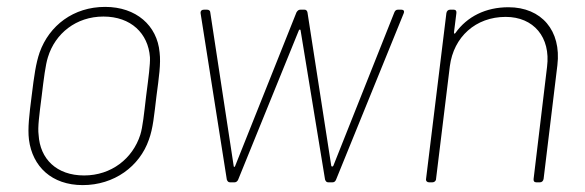

<svg xmlns="http://www.w3.org/2000/svg" viewBox="-20 -529 1697 557"><path d="M220 8C311 8 385 -46 412 -124C424 -157 427 -193 434 -251C441 -304 447 -344 443 -377C436 -455 375 -509 285 -509C193 -509 123 -455 95 -377C84 -345 79 -309 72 -252C65 -197 60 -157 64 -124C74 -46 130 8 220 8ZM224 -20C144 -20 96 -68 92 -138C89 -159 94 -196 101 -251C107 -301 112 -341 119 -363C140 -432 201 -481 280 -481C360 -481 410 -432 415 -363C416 -342 411 -305 404 -251C398 -200 394 -160 387 -138C365 -69 303 -20 224 -20Z M648 0H660C665 0 669 -3 671 -8L847 -441C848 -444 852 -444 852 -441L923 -8C925 -3 927 0 933 0H944C950 0 953 -3 955 -8L1151 -490C1154 -497 1151 -501 1144 -501H1135C1129 -501 1126 -498 1124 -493L947 -48C945 -45 942 -45 941 -48L872 -493C871 -498 868 -501 863 -501H852C846 -501 843 -498 840 -493L662 -47C661 -44 658 -44 658 -47L590 -493C590 -498 586 -501 580 -501H572C565 -501 561 -497 562 -490L638 -8C640 -3 642 0 648 0Z M1455 -508C1389 -508 1335 -481 1301 -433C1299 -430 1297 -431 1297 -435L1304 -491C1305 -497 1302 -501 1296 -501H1286C1280 -501 1276 -497 1275 -491L1216 -10C1215 -4 1219 0 1225 0H1234C1240 0 1245 -4 1245 -10L1285 -337C1296 -422 1360 -480 1447 -480C1528 -480 1578 -421 1567 -335L1528 -10C1527 -4 1530 0 1536 0H1546C1552 0 1556 -4 1557 -10L1597 -340C1609 -440 1551 -508 1455 -508Z"/></svg>

Font: Barlow Thin
Style: Italic
Weight: 250
Italic angle: -7°
Designer: Jeremy Tribby
Foundry: Tribby Type
Version: Version 1.422;hotconv 1.0.109;makeotfexe 2.5.65596